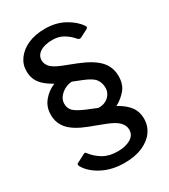

<svg xmlns="http://www.w3.org/2000/svg" viewBox="-201 -847 895 1017"><g transform="rotate(-30 246.5 -338.5)"><path d="M367 -208Q414 -182 437 -151Q460 -120 460 -78Q460 -34 435.5 0.5Q411 35 365 55Q319 75 254 75Q179 75 121 45Q63 15 37 -30Q33 -38 34 -42Q35 -46 37 -47L89 -74Q95 -78 99 -76.5Q103 -75 106 -70Q129 -39 165 -17.5Q201 4 254 4Q301 4 332 -14Q363 -32 363 -66Q363 -91 343 -112.5Q323 -134 268 -155L181 -188Q108 -216 75 -252.5Q42 -289 42 -341Q42 -388 70 -422.5Q98 -457 141 -475Q104 -495 83 -516Q62 -537 54 -559Q46 -581 46 -605Q46 -647 70.5 -680Q95 -713 138.5 -732.5Q182 -752 242 -752Q310 -752 361 -723.5Q412 -695 436 -658Q441 -651 439.5 -647Q438 -643 435 -641L385 -615Q379 -613 375 -614Q371 -615 366 -619Q345 -645 315.5 -663Q286 -681 247 -681Q199 -681 171.5 -663Q144 -645 144 -615Q144 -595 159 -576Q174 -557 221 -538L303 -506Q385 -473 420.5 -434Q456 -395 456 -340Q456 -290 430 -259Q404 -228 367 -208ZM279 -247Q304 -246 323 -255.5Q342 -265 353.5 -282.5Q365 -300 365 -321Q365 -349 350 -372Q335 -395 279 -417L226 -438Q199 -436 178 -423.5Q157 -411 145 -393.5Q133 -376 133 -356Q133 -329 149.5 -311.5Q166 -294 220 -271L279 -247Z"/></g></svg>

Font: Libre Franklin Medium
Style: Regular
Weight: 500
Designer: Pablo Impallari, Rodrigo Fuenzalida, Nhung Nguyen
Foundry: Impallari Type
Version: Version 3.000